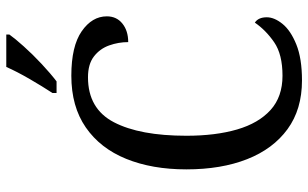

<svg xmlns="http://www.w3.org/2000/svg" viewBox="-205 -766 981 611"><g transform="rotate(-90 285.5 -460.5)"><path d="M335 10Q243 10 180 -36Q117 -82 84.5 -164.5Q52 -247 52 -358Q52 -467 85.5 -549.5Q119 -632 185.5 -678Q252 -724 350 -724Q444 -724 491.5 -691Q539 -658 539 -611Q539 -580 516 -561.5Q493 -543 457 -543Q457 -574 446.5 -603.5Q436 -633 411.5 -652Q387 -671 345 -671Q245 -671 202 -588.5Q159 -506 159 -358Q159 -265 179 -196.5Q199 -128 241 -90Q283 -52 350 -52Q418 -52 456.5 -78.5Q495 -105 519 -140Q536 -129 536 -102Q536 -78 515 -52Q494 -26 449.5 -8Q405 10 335 10ZM295 -784Q316 -816 339.5 -856.5Q363 -897 378 -931H481V-921Q469 -904 443.5 -875.5Q418 -847 387.5 -818.5Q357 -790 332 -771H295Z"/></g></svg>

Font: Noto Serif Myanmar SemiCondensed
Style: Regular
Weight: 400
Width: 4
Designer: Ben Mitchell and the Monotype Design Team
Foundry: Monotype Imaging Inc.
Version: Version 2.106; ttfautohint (v1.8.4.7-5d5b)